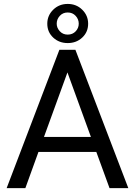

<svg xmlns="http://www.w3.org/2000/svg" viewBox="-20 -967 692 987"><path d="M543 0 475.1 -186H177.7L110.4 0H14.2L285.2 -710.9H367.7L639.6 0ZM206.1 -263.2H447.3L326.7 -594.7ZM223.1 -845.2Q223.1 -887.2 253.4 -917Q283.7 -946.8 328.1 -946.8Q372.6 -946.8 402.8 -917Q433.1 -887.2 433.1 -845.2Q433.1 -802.2 402.8 -773.9Q372.6 -745.6 328.1 -745.6Q283.7 -745.6 253.4 -773.9Q223.1 -802.2 223.1 -845.2ZM271.5 -845.2Q271.5 -823.7 287.4 -806.4Q303.2 -789.1 328.1 -789.1Q353 -789.1 368.9 -805.9Q384.8 -822.8 384.8 -845.2Q384.8 -868.2 368.9 -885.5Q353 -902.8 328.1 -902.8Q303.2 -902.8 287.4 -885.5Q271.5 -868.2 271.5 -845.2Z"/></svg>

Font: Vazirmatn RD UI
Style: Regular
Weight: 400
Designer: Saber Rastikerdar
Foundry: Saber Rastikerdar
Version: Version 33.003